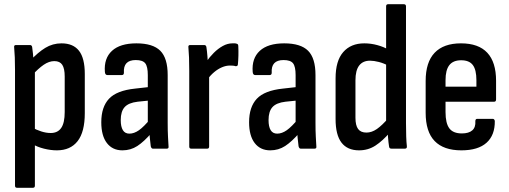

<svg xmlns="http://www.w3.org/2000/svg" viewBox="-20 -703 2408 908"><path d="M249 8Q220 8 188 0Q156 -8 133 -22L132 -100Q152 -89 175 -81.5Q198 -74 220 -74Q253 -74 269.5 -98Q286 -122 286 -173V-341Q286 -379 274.5 -396.5Q263 -414 237 -414Q212 -414 186.5 -396.5Q161 -379 131 -346L123 -416Q159 -455 194 -476.5Q229 -498 271 -498Q326 -498 353.5 -463Q381 -428 381 -353V-168Q381 -79 347 -35.5Q313 8 249 8ZM60 185Q51 185 51 175V-373Q51 -405 50 -431.5Q49 -458 47 -478Q45 -490 55 -490H122Q130 -490 132 -481Q134 -469 136 -448Q138 -427 138 -411L145 -374V175Q145 185 136 185Z M703 0Q696 0 693 -11Q691 -25 688.5 -51.5Q686 -78 686 -98L679 -118V-348Q679 -388 667 -403.5Q655 -419 622 -419Q562 -419 566 -359Q566 -348 556 -348H488Q477 -348 476 -363Q471 -427 509.5 -462.5Q548 -498 625 -498Q703 -498 738 -463Q773 -428 773 -348V-123Q773 -83 774.5 -56.5Q776 -30 777 -12Q779 0 769 0ZM559 8Q512 8 485.5 -26.5Q459 -61 459 -125Q459 -197 495.5 -236Q532 -275 619 -284L690 -292V-228L631 -222Q588 -217 569.5 -196.5Q551 -176 551 -135Q551 -104 561 -87.5Q571 -71 592 -71Q614 -71 637 -87Q660 -103 694 -144L698 -76Q661 -33 629.5 -12.5Q598 8 559 8Z M884 0Q875 0 875 -10V-367Q875 -404 874 -430.5Q873 -457 871 -478Q869 -490 879 -490H946Q954 -490 956 -481Q959 -462 961 -436Q963 -410 963 -392L969 -363V-10Q969 0 960 0ZM960 -326 956 -411Q971 -433 991 -453Q1011 -473 1033.5 -485.5Q1056 -498 1079 -498Q1086 -498 1090.5 -498Q1095 -498 1100 -496Q1104 -495 1105.5 -492Q1107 -489 1107 -483Q1108 -462 1107.5 -440.5Q1107 -419 1105 -398Q1104 -389 1094 -390Q1088 -392 1081.5 -392.5Q1075 -393 1067 -393Q1049 -393 1030 -385Q1011 -377 993 -362Q975 -347 960 -326Z M1402 0Q1395 0 1392 -11Q1390 -25 1387.5 -51.5Q1385 -78 1385 -98L1378 -118V-348Q1378 -388 1366 -403.5Q1354 -419 1321 -419Q1261 -419 1265 -359Q1265 -348 1255 -348H1187Q1176 -348 1175 -363Q1170 -427 1208.5 -462.5Q1247 -498 1324 -498Q1402 -498 1437 -463Q1472 -428 1472 -348V-123Q1472 -83 1473.5 -56.5Q1475 -30 1476 -12Q1478 0 1468 0ZM1258 8Q1211 8 1184.5 -26.5Q1158 -61 1158 -125Q1158 -197 1194.5 -236Q1231 -275 1318 -284L1389 -292V-228L1330 -222Q1287 -217 1268.5 -196.5Q1250 -176 1250 -135Q1250 -104 1260 -87.5Q1270 -71 1291 -71Q1313 -71 1336 -87Q1359 -103 1393 -144L1397 -76Q1360 -33 1328.5 -12.5Q1297 8 1258 8Z M1678 8Q1623 8 1595 -28.5Q1567 -65 1567 -140V-333Q1567 -415 1603 -456.5Q1639 -498 1703 -498Q1734 -498 1765 -489.5Q1796 -481 1817 -468L1819 -391Q1795 -404 1771.5 -410Q1748 -416 1730 -416Q1696 -416 1678.5 -393Q1661 -370 1661 -323V-146Q1661 -110 1673.5 -93Q1686 -76 1713 -76Q1738 -76 1762.5 -93Q1787 -110 1818 -146L1825 -78Q1790 -37 1755.5 -14.5Q1721 8 1678 8ZM1831 0Q1821 0 1820 -10Q1817 -28 1815 -54Q1813 -80 1813 -96L1806 -120V-673Q1806 -683 1815 -683H1890Q1900 -683 1900 -673V-121Q1900 -87 1901 -58Q1902 -29 1904 -13Q1906 0 1895 0Z M2162 8Q2078 8 2035.5 -36Q1993 -80 1993 -170V-320Q1993 -409 2035.5 -453.5Q2078 -498 2160 -498Q2243 -498 2284.5 -453.5Q2326 -409 2326 -321V-233Q2326 -222 2317 -222H2087V-173Q2087 -120 2105 -96Q2123 -72 2164 -72Q2197 -72 2213.5 -86.5Q2230 -101 2228 -130Q2228 -141 2237 -141H2310Q2318 -141 2320 -131Q2321 -64 2281 -28Q2241 8 2162 8ZM2087 -293H2233V-324Q2233 -373 2216 -395.5Q2199 -418 2161 -418Q2123 -418 2105 -395Q2087 -372 2087 -324Z"/></svg>

Font: Sofia Sans Condensed SemiBold
Style: Regular
Weight: 600
Designer: Botio Nikoltchev, Ani Petrova
Foundry: lettersoup
Version: Version 4.101